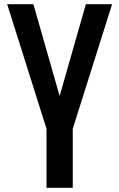

<svg xmlns="http://www.w3.org/2000/svg" viewBox="-20 -895 568 915"><path d="M201.7 0V-281.2L14.2 -875H139.2L264.2 -437.5L389.2 -875H514.2L326.7 -281.2V0Z"/></svg>

Font: tigers
Style: Regular
Weight: 400
Designer: vernon adams
Foundry: vernon adams
Version: Version 1.2